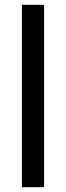

<svg xmlns="http://www.w3.org/2000/svg" viewBox="-20 -749 274 797"><path d="M71 28V-729H163V28Z"/></svg>

Font: Zen Kaku Gothic New
Style: Bold
Weight: 700
Designer: Yoshimichi Ohira
Foundry: Positype
Version: Version 1.002